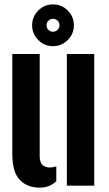

<svg xmlns="http://www.w3.org/2000/svg" viewBox="-20 -846 495 875"><path d="M36.1 -144.9V-600H160.9V-134.4Q160.9 -107.7 172.6 -95.2Q184.3 -82.7 208.5 -82.7Q221.9 -82.7 236.6 -88.1V-20.5Q206.8 9.1 160.9 9.1Q103.4 9.1 69.8 -26.7Q36.1 -62.5 36.1 -144.9ZM284.7 0V-600H409.5V0ZM221.5 -635.6Q182.4 -635.6 154.4 -663.6Q126.4 -691.5 126.4 -730.8Q126.4 -770.2 154.4 -798.1Q182.4 -826 221.5 -826Q261 -826 288.8 -798.1Q316.7 -770.2 316.7 -730.8Q316.7 -691.5 288.8 -663.6Q261 -635.6 221.5 -635.6ZM221.5 -701.4Q234.1 -701.4 242.5 -710Q251 -718.6 251 -730.7Q251 -743.4 242.5 -751.8Q234.1 -760.2 221.5 -760.2Q209.3 -760.2 200.7 -751.8Q192.1 -743.4 192.1 -730.7Q192.1 -718.6 200.7 -710Q209.3 -701.4 221.5 -701.4Z"/></svg>

Font: Big Shoulders Stencil Thin
Style: Regular
Weight: 100
Designer: Patric King
Foundry: XO Type Co
Version: Version 2.001